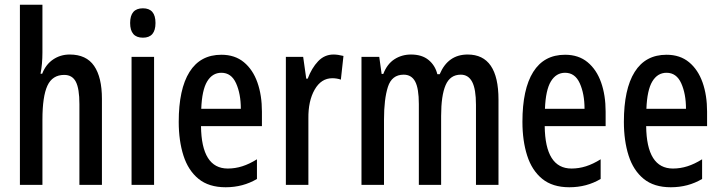

<svg xmlns="http://www.w3.org/2000/svg" viewBox="-20 -780 3040 810"><path d="M159 -558Q159 -510 151 -469H158Q173 -508 204 -529Q235 -550 274 -550Q344 -550 377 -502Q410 -454 410 -363V0H315V-341Q315 -406 300 -435Q285 -464 251 -464Q201 -464 180 -418.5Q159 -373 159 -275V0H64V-760H159Z M583 -745Q636 -745 636 -683Q636 -621 583 -621Q529 -621 529 -683Q529 -745 583 -745ZM630 -540V0H535V-540Z M914 -549Q971 -549 1009 -517.5Q1047 -486 1066 -432Q1085 -378 1085 -309V-248H828Q830 -69 941 -69Q972 -69 1002 -78.5Q1032 -88 1064 -108V-25Q1005 10 932 10Q861 10 817.5 -25.5Q774 -61 754 -123.5Q734 -186 734 -266Q734 -404 779.5 -476.5Q825 -549 914 -549ZM914 -473Q876 -473 854 -436.5Q832 -400 829 -321H996Q996 -384 976 -428.5Q956 -473 914 -473Z M1387 -550Q1396 -550 1406.5 -548.5Q1417 -547 1429 -544L1418 -444Q1410 -447 1400.5 -448.5Q1391 -450 1382 -450Q1335 -450 1307.5 -402Q1280 -354 1281 -280V0H1186V-540H1259L1272 -448H1278Q1295 -493 1322 -521.5Q1349 -550 1387 -550Z M1953 -550Q2083 -550 2083 -360V0H1988V-338Q1988 -404 1972 -434.5Q1956 -465 1924 -465Q1879 -465 1860 -421Q1841 -377 1841 -291V0H1747V-341Q1747 -407 1731.5 -436Q1716 -465 1683 -465Q1633 -465 1616.5 -413.5Q1600 -362 1600 -275V0H1505V-540H1580L1590 -468H1597Q1613 -510 1644 -530Q1675 -550 1714 -550Q1760 -550 1788 -527Q1816 -504 1825 -467H1835Q1870 -550 1953 -550Z M2364 -549Q2421 -549 2459 -517.5Q2497 -486 2516 -432Q2535 -378 2535 -309V-248H2278Q2280 -69 2391 -69Q2422 -69 2452 -78.5Q2482 -88 2514 -108V-25Q2455 10 2382 10Q2311 10 2267.5 -25.5Q2224 -61 2204 -123.5Q2184 -186 2184 -266Q2184 -404 2229.5 -476.5Q2275 -549 2364 -549ZM2364 -473Q2326 -473 2304 -436.5Q2282 -400 2279 -321H2446Q2446 -384 2426 -428.5Q2406 -473 2364 -473Z M2792 -549Q2849 -549 2887 -517.5Q2925 -486 2944 -432Q2963 -378 2963 -309V-248H2706Q2708 -69 2819 -69Q2850 -69 2880 -78.5Q2910 -88 2942 -108V-25Q2883 10 2810 10Q2739 10 2695.5 -25.5Q2652 -61 2632 -123.5Q2612 -186 2612 -266Q2612 -404 2657.5 -476.5Q2703 -549 2792 -549ZM2792 -473Q2754 -473 2732 -436.5Q2710 -400 2707 -321H2874Q2874 -384 2854 -428.5Q2834 -473 2792 -473Z"/></svg>

Font: Noto Sans Sinhala ExtraCondensed Medium
Style: Regular
Weight: 500
Width: 2
Designer: Jelle Bosma - Monotype Design Team
Foundry: Monotype Imaging Inc.
Version: Version 2.006; ttfautohint (v1.8.4.7-5d5b)